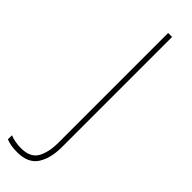

<svg xmlns="http://www.w3.org/2000/svg" viewBox="-378 -782 892 892"><g transform="rotate(45 68.0 -336.0)"><path d="M-7 108Q-31 108 -48.5 104.5Q-66 101 -79 96V69Q-65 75 -46 78.5Q-27 82 -7 82Q54 82 76 43Q98 4 98 -61V-780H124V-56Q124 18 94.5 63Q65 108 -7 108Z"/></g></svg>

Font: Noto Sans Malayalam UI SemiCondensed Thin
Style: Regular
Weight: 100
Width: 4
Designer: Jelle Bosma - Monotype Design Team
Foundry: Monotype Imaging Inc.
Version: Version 2.104; ttfautohint (v1.8.4.7-5d5b)